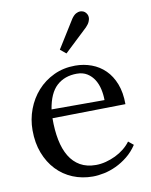

<svg xmlns="http://www.w3.org/2000/svg" viewBox="-87 -829 716 910"><g transform="rotate(-10 271.0 -374.5)"><path d="M294.9 -477.1Q236.3 -477.1 198.2 -442.6Q160.2 -408.2 147.9 -331.1H402.8Q402.8 -357.4 397 -383.5Q391.1 -409.7 378.2 -430.4Q365.2 -451.2 344.7 -464.1Q324.2 -477.1 294.9 -477.1ZM497.1 -294.9 145 -289.1Q144.5 -231.4 153.8 -184.6Q163.1 -137.7 183.1 -104.5Q203.1 -71.3 234.6 -53.2Q266.1 -35.2 310.1 -35.2Q333.5 -35.2 357.9 -41.5Q382.3 -47.9 405 -58.8Q427.7 -69.8 446.8 -85.2Q465.8 -100.6 478.5 -118.2L502.9 -98.1Q482.4 -66.9 455.3 -45.2Q428.2 -23.4 399.2 -9.8Q370.1 3.9 340.8 10Q311.5 16.1 286.1 16.1Q234.4 16.1 189.7 -2.4Q145 -21 112.3 -55.7Q79.6 -90.3 60.8 -139.2Q42 -188 42 -249Q42 -301.8 60.1 -349.9Q78.1 -397.9 111.3 -435.1Q144.5 -472.2 190.9 -494.1Q237.3 -516.1 293.9 -516.1Q335.4 -516.1 372.3 -502.4Q409.2 -488.8 437 -461.4Q464.8 -434.1 481 -392.3Q497.1 -350.6 497.1 -294.9ZM263.7 -580.1 235.8 -603 319.8 -737.8Q331.1 -753.9 342 -759.5Q353 -765.1 361.1 -765.1Q369.1 -765.1 376.7 -762Q384.3 -758.8 389.2 -752.4Q394 -746.1 395.8 -740.7Q397.5 -735.4 397.5 -729Q397.5 -723.6 396 -718.8Q394.5 -713.9 393.1 -710.4Q388.7 -699.2 376 -686Z"/></g></svg>

Font: Lora
Style: Regular
Weight: 400
Designer: Olga Karpushina, Alexei Vanyashin
Foundry: Cyreal (www.cyreal.org, a@cyreal.org)
Version: Version 1.014